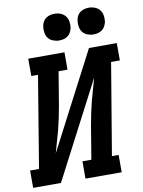

<svg xmlns="http://www.w3.org/2000/svg" viewBox="-106 -1032 821 1102"><g transform="rotate(-10 304.5 -481.5)"><path d="M-4 0V-101H48L136 -634H97V-735H308V-634H256L224 -441Q218 -407 211 -373Q204 -339 195.5 -305.5Q187 -272 177 -239Q167 -206 158 -172L451 -735H613V-634H562L473 -101H512V0H301V-101H353L385 -294Q391 -328 398 -362Q405 -396 413.5 -429.5Q422 -463 432 -496Q442 -529 451 -563L158 0ZM490 -807Q472 -807 454.5 -814Q437 -821 427 -834.5Q417 -848 414 -866.5Q411 -885 414 -904Q416 -917 422.5 -929Q429 -941 440.5 -949Q452 -957 465 -960Q478 -963 490 -963Q509 -963 526 -956Q543 -949 553.5 -935.5Q564 -922 567 -903.5Q570 -885 567 -866Q564 -853 557.5 -841Q551 -829 540 -821Q529 -813 516 -810Q503 -807 490 -807ZM290 -807Q272 -807 254.5 -814Q237 -821 227 -834.5Q217 -848 214 -866.5Q211 -885 214 -904Q216 -917 222.5 -929Q229 -941 240.5 -949Q252 -957 265 -960Q278 -963 290 -963Q309 -963 326 -956Q343 -949 353.5 -935.5Q364 -922 367 -903.5Q370 -885 367 -866Q364 -853 357.5 -841Q351 -829 340 -821Q329 -813 316 -810Q303 -807 290 -807Z"/></g></svg>

Font: Iosevka Slab Extended
Style: Bold Italic
Weight: 700
Width: 7
Italic angle: -9°
Monospace: yes
Designer: Belleve Invis
Foundry: Belleve Invis
Version: Version 11.1.0; ttfautohint (v1.8.3)